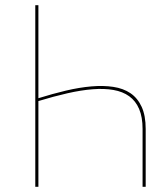

<svg xmlns="http://www.w3.org/2000/svg" viewBox="-20 -720 640 740"><path d="M128 -341.5Q182.5 -358.5 234.2 -370.8Q286 -383 332 -387Q378 -391 416.5 -385.2Q455 -379.5 482.8 -360.8Q510.5 -342 526 -308.2Q541.5 -274.5 541.5 -223V0H529.5V-223Q529.5 -269 516.2 -300Q503 -331 478 -349Q453 -367 417.5 -373.2Q382 -379.5 337.2 -376Q292.5 -372.5 239.8 -360.5Q187 -348.5 128 -330.5V0H116V-700H128Z"/></svg>

Font: Lato 2
Style: Regular
Weight: 100
Designer: Lukasz Dziedzic with Adam Twardoch and Botio Nikoltchev
Foundry: tyPoland Lukasz Dziedzic
Version: Version 2.015; 2015-08-06; http://www.latofonts.com/